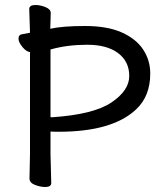

<svg xmlns="http://www.w3.org/2000/svg" viewBox="-20 -731 658 768"><path d="M189 -262Q354 -273 425.5 -321Q497 -369 497 -427Q497 -485 452.5 -518.5Q408 -552 329 -552Q248 -552 182 -533V-263Q182 -262 189 -262ZM161 17Q141 17 119.5 8.5Q98 0 98 -17L100 -116V-522H105Q87 -522 70.5 -542Q54 -562 54 -576Q54 -592 68 -594L100 -600L97 -695Q97 -711 122 -711Q141 -711 162 -702.5Q183 -694 183 -679L181 -616Q230 -627 320 -627Q409 -627 466.5 -601.5Q524 -576 552.5 -533Q581 -490 581 -437Q581 -346 524 -293Q429 -204 215 -204Q185 -204 182 -205V-115L185 1Q185 17 161 17Z"/></svg>

Font: LXGW WenKai Lite
Style: Bold
Weight: 700
Designer: LXGW / Fontworks Inc.
Foundry: LXGW / Fontworks Inc.
Version: Version 1.330;April 28, 2024